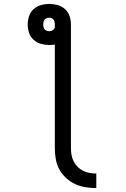

<svg xmlns="http://www.w3.org/2000/svg" viewBox="-20 -755 640 977"><path d="M470 202Q442 202 414.5 197.5Q387 193 362 181.5Q337 170 316 150.5Q295 131 282 107Q269 83 264 55.5Q259 28 259 0V-528Q252 -527 244.5 -526.5Q237 -526 230 -526Q209 -526 188 -532Q167 -538 151 -552.5Q135 -567 128 -588Q121 -609 121 -630Q121 -652 128 -673Q135 -694 151 -708.5Q167 -723 188 -729Q209 -735 231 -735Q252 -735 273.5 -729Q295 -723 311 -708.5Q327 -694 334 -673Q341 -652 341 -630V0Q341 17 344 34Q347 51 355 66.5Q363 82 375.5 94.5Q388 107 403.5 114.5Q419 122 436 125Q453 128 470 128ZM230 -596Q240 -596 248 -601Q256 -606 259 -615V-630Q259 -637 257.5 -643.5Q256 -650 252.5 -655Q249 -660 242.5 -662.5Q236 -665 230 -665Q224 -665 217.5 -662.5Q211 -660 207 -655Q203 -650 201.5 -643.5Q200 -637 200 -630Q200 -624 201.5 -617.5Q203 -611 207 -606Q211 -601 217.5 -598.5Q224 -596 230 -596Z"/></svg>

Font: Bmono
Style: Regular
Weight: 400
Monospace: yes
Designer: Belleve Invis
Foundry: Belleve Invis
Version: Version 11.2.2; ttfautohint (v1.8.2)